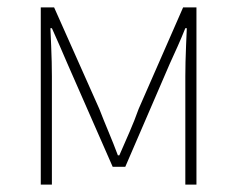

<svg xmlns="http://www.w3.org/2000/svg" viewBox="-20 -498 640 518"><path d="M90 0V-478H126L248 -204Q260 -173 273 -142Q286 -111 298 -79H302Q316 -111 329.5 -142Q343 -173 354 -204L474 -478H510V0H480V-292Q480 -310 480.5 -331Q481 -352 482 -375.5Q483 -399 484 -422H480Q470 -397 459.5 -373.5Q449 -350 438 -326L318 -48H284L162 -326Q152 -350 141.5 -373.5Q131 -397 120 -422H116Q117 -399 118 -375.5Q119 -352 119.5 -331Q120 -310 120 -292V0Z"/></svg>

Font: Source Code Pro ExtraLight
Style: Regular
Weight: 200
Monospace: yes
Designer: Paul D. Hunt, Teo Tuominen
Foundry: Adobe
Version: Version 1.026;hotconv 1.1.0;makeotfexe 2.6.0